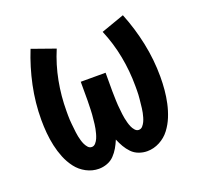

<svg xmlns="http://www.w3.org/2000/svg" viewBox="-101 -650 802 770"><g transform="rotate(-20 300.0 -265.0)"><path d="M197 8Q169 8 143.5 -5.5Q118 -19 101 -41.5Q84 -64 73.5 -90Q63 -116 57 -143.5Q51 -171 48.5 -199Q46 -227 46 -255Q46 -328 61 -399.5Q76 -471 103 -538L202 -503Q177 -444 165 -381Q153 -318 153 -254Q153 -245 153 -235.5Q153 -226 153.5 -217Q154 -208 155 -198.5Q156 -189 157 -180Q158 -171 159 -161.5Q160 -152 162 -143Q164 -134 166.5 -125Q169 -116 173 -107.5Q177 -99 183.5 -91.5Q190 -84 200 -84Q209 -84 216 -92Q223 -100 227 -109.5Q231 -119 233.5 -128.5Q236 -138 238 -147.5Q240 -157 241 -166.5Q242 -176 243 -186Q244 -196 245 -206Q246 -216 246 -225.5Q246 -235 246.5 -245Q247 -255 247 -265V-345H353V-265Q353 -255 353.5 -245Q354 -235 354 -225.5Q354 -216 355 -206Q356 -196 357 -186Q358 -176 359 -166.5Q360 -157 362 -147.5Q364 -138 366.5 -128.5Q369 -119 373 -109.5Q377 -100 384 -92Q391 -84 400 -84Q410 -84 416.5 -91.5Q423 -99 427 -107.5Q431 -116 433.5 -125Q436 -134 438 -143Q440 -152 441 -161.5Q442 -171 443 -180Q444 -189 445 -198.5Q446 -208 446.5 -217Q447 -226 447 -235.5Q447 -245 447 -254Q447 -318 435 -381Q423 -444 398 -503L497 -538Q524 -471 539 -399.5Q554 -328 554 -255Q554 -227 551.5 -199Q549 -171 543 -143.5Q537 -116 526.5 -90Q516 -64 499 -41.5Q482 -19 456.5 -5.5Q431 8 403 8Q385 8 367.5 1.5Q350 -5 337.5 -18Q325 -31 316 -46.5Q307 -62 300 -79Q293 -62 284 -46.5Q275 -31 262.5 -18Q250 -5 232.5 1.5Q215 8 197 8Z"/></g></svg>

Font: Iosevka Slab Semibold Extended
Style: Regular
Weight: 600
Width: 7
Monospace: yes
Designer: Belleve Invis
Foundry: Belleve Invis
Version: Version 11.1.0; ttfautohint (v1.8.3)